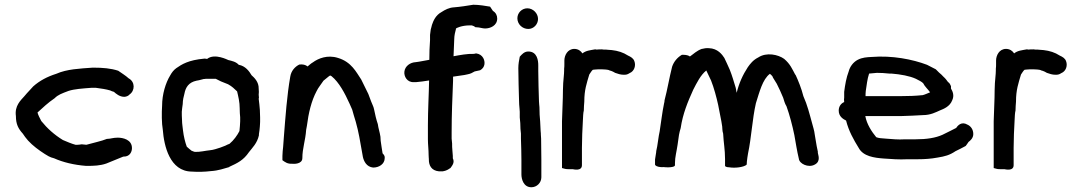

<svg xmlns="http://www.w3.org/2000/svg" viewBox="-20 -711 4557 809"><path d="M47 -222C47 -188 57 -169 76 -148C82 -139 89 -129 98 -119C118 -97 144 -78 169 -62C177 -57 190 -48 208 -44C246 -27 292 -16 343 -12H344C377 -12 402 -13 428 -22C451 -31 476 -42 499 -51L510 -52C529 -56 536 -73 536 -87C536 -123 498 -131 476 -131C457 -131 445 -126 434 -126H431C407 -116 375 -110 344 -101C340 -101 331 -102 324 -103C319 -102 311 -101 307 -101H298C283 -105 261 -114 245 -121C209 -143 179 -170 154 -201C148 -213 141 -225 138 -237C160 -257 182 -278 210 -297C225 -312 240 -317 269 -328C294 -336 326 -338 365 -341H384C407 -338 427 -335 444 -330C448 -328 455 -325 460 -324C469 -316 484 -303 504 -303H505C512 -304 520 -306 526 -313C549 -329 550 -366 522 -381C509 -393 492 -403 478 -413C447 -423 414 -426 372 -426H371C316 -422 262 -420 217 -400C179 -388 147 -371 120 -347C109 -334 96 -322 83 -306C67 -288 41 -265 47 -222Z M663 -265C661 -237 661 -191 666 -164C671 -97 695 11 788 12C815 14 843 13 868 10C901 8 924 -1 946 -7V-8C981 -24 1006 -36 1029 -70C1043 -88 1064 -108 1071 -141V-146C1073 -156 1074 -168 1075 -179V-180C1075 -184 1076 -190 1076 -198V-216C1076 -227 1075 -237 1075 -246V-247C1074 -261 1072 -280 1070 -295L1071 -299V-300C1071 -305 1070 -309 1070 -312C1071 -320 1071 -327 1070 -337C1071 -366 1051 -384 1040 -394C1030 -411 1014 -433 986 -438C974 -451 958 -454 942 -458C941 -458 885 -488 853 -463H851L844 -464H841C774 -458 746 -440 723 -424C712 -416 704 -406 697 -393C678 -362 663 -314 663 -265ZM746 -240C747 -249 748 -262 750 -273V-274C750 -288 754 -306 757 -316C762 -343 775 -364 808 -371C822 -373 832 -377 838 -378H840C845 -379 848 -379 856 -379H889L911 -368L941 -356C959 -346 966 -338 979 -326C984 -305 990 -281 990 -254V-252C990 -239 991 -228 992 -217V-200C992 -191 990 -169 989 -160V-159C980 -141 965 -120 947 -105C944 -104 934 -100 929 -97L908 -89C896 -85 878 -79 865 -78C844 -76 823 -70 801 -71C799 -71 795 -73 787 -76C780 -81 774 -87 767 -93C760 -112 754 -136 751 -162C750 -174 747 -189 747 -204V-205C746 -218 746 -230 746 -240Z M1170 -36C1181 -28 1191 -20 1211 -21C1218 -20 1254 -19 1254 -45C1254 -86 1267 -119 1270 -164L1273 -180C1280 -235 1292 -286 1314 -327C1321 -342 1332 -354 1343 -371L1365 -389C1366 -390 1369 -392 1371 -393C1372 -392 1376 -391 1377 -390C1409 -364 1433 -318 1453 -274L1464 -249C1468 -233 1474 -215 1479 -198C1491 -156 1498 -113 1506 -67L1509 -50C1513 -32 1524 -8 1552 -5H1553C1576 -5 1601 -19 1601 -45C1601 -50 1602 -55 1592 -65C1589 -80 1587 -100 1584 -118L1583 -135C1580 -155 1574 -171 1572 -188C1566 -205 1560 -230 1556 -251C1554 -262 1548 -272 1544 -283L1532 -315C1522 -336 1512 -355 1502 -376C1481 -407 1461 -450 1404 -467C1360 -481 1321 -465 1298 -448C1292 -445 1282 -436 1276 -431C1268 -438 1255 -441 1241 -439C1223 -430 1207 -413 1203 -388C1189 -308 1183 -221 1176 -133L1173 -92C1172 -81 1170 -68 1170 -54Z M1684 -410C1681 -389 1696 -363 1724 -365H1734C1754 -367 1764 -368 1788 -372C1787 -312 1783 -248 1783 -183V-124C1783 -103 1786 -80 1786 -58C1786 -50 1787 -44 1787 -41V-38C1787 -15 1797 8 1830 11H1845C1868 7 1871 0 1878 -3C1885 -13 1897 -26 1888 -44V-54C1888 -62 1886 -71 1886 -79V-80C1885 -88 1885 -96 1885 -105V-106C1884 -113 1884 -120 1883 -127V-154C1883 -227 1886 -299 1889 -371V-388C1905 -390 1922 -393 1937 -395L1951 -398C1962 -400 1970 -404 1980 -410C1985 -411 1995 -413 2003 -415C2025 -427 2025 -451 2016 -467C2010 -477 2001 -484 1986 -486L1977 -484C1949 -485 1918 -479 1891 -474C1892 -498 1893 -523 1894 -547C1894 -560 1898 -578 1901 -588V-590C1901 -593 1927 -604 1958 -604H1968C1975 -602 1979 -600 1984 -596H1989C2000 -596 2013 -591 2024 -591C2046 -591 2075 -603 2075 -633C2075 -646 2069 -658 2057 -665C2054 -669 2049 -677 2045 -683C2028 -686 1998 -691 1975 -691H1974C1950 -687 1918 -682 1892 -680C1873 -679 1855 -670 1840 -660C1816 -647 1806 -624 1800 -606C1798 -599 1797 -592 1795 -587L1792 -564V-542C1790 -515 1789 -488 1789 -459C1770 -456 1749 -451 1731 -449C1709 -448 1687 -433 1684 -410Z M2160 -634C2160 -609 2181 -589 2206 -589C2229 -589 2247 -609 2247 -631C2247 -655 2226 -676 2202 -676C2179 -676 2160 -657 2160 -634ZM2164 -424C2164 -378 2166 -333 2167 -288C2167 -276 2168 -264 2169 -254L2170 -240V-216C2172 -201 2173 -184 2173 -169V-168C2174 -162 2174 -156 2175 -148V-127C2176 -96 2177 -66 2177 -37V24C2177 44 2186 78 2219 78C2242 78 2261 59 2261 36V-37C2261 -68 2260 -98 2260 -127L2259 -143C2259 -147 2259 -151 2258 -159C2258 -170 2256 -189 2256 -199C2254 -217 2253 -238 2253 -258V-259C2252 -266 2252 -273 2251 -284C2250 -325 2248 -370 2248 -412V-436C2248 -455 2244 -494 2206 -494C2189 -494 2179 -482 2170 -472C2167 -457 2164 -441 2164 -424Z M2348 -3 2359 0C2365 2 2375 2 2388 2H2394C2395 2 2432 12 2432 -15V-88C2432 -127 2434 -165 2436 -203C2437 -220 2437 -234 2440 -246V-248C2440 -258 2441 -270 2442 -283V-284C2442 -332 2452 -360 2463 -397C2467 -404 2475 -415 2478 -417C2480 -417 2486 -418 2487 -418C2493 -418 2498 -419 2501 -419H2514C2524 -418 2541 -419 2549 -414C2554 -413 2556 -412 2563 -409L2572 -404C2583 -400 2595 -396 2608 -396C2616 -396 2623 -396 2633 -403C2653 -411 2660 -435 2653 -453C2649 -465 2639 -471 2626 -477C2606 -490 2584 -497 2558 -500C2548 -501 2540 -501 2533 -502H2532C2525 -502 2521 -502 2516 -503H2515C2508 -503 2501 -503 2493 -502C2493 -502 2494 -503 2488 -503H2487C2466 -499 2449 -498 2434 -486C2428 -496 2416 -505 2400 -505C2371 -505 2358 -477 2358 -456V-442C2358 -435 2358 -428 2357 -421V-414C2357 -398 2354 -378 2353 -360V-359C2353 -352 2352 -342 2352 -332C2352 -290 2349 -245 2348 -200Z M2740 -18C2740 -13 2750 -8 2763 -7H2765C2766 -7 2768 -6 2777 -7C2781 -6 2790 -6 2795 -6H2797C2807 -6 2824 -8 2824 -15V-24C2824 -49 2831 -73 2835 -101L2841 -143C2843 -153 2845 -162 2848 -171C2857 -232 2878 -282 2901 -333C2916 -362 2932 -395 2956 -414C2961 -402 2968 -390 2976 -372C2988 -342 2999 -301 3006 -269C3011 -239 3019 -208 3023 -178C3024 -171 3023 -160 3027 -148C3029 -108 3035 -81 3035 -41V-12C3035 -10 3041 -6 3053 -6C3076 -2 3113 -6 3126 -17V-18C3126 -19 3127 -21 3127 -30C3128 -40 3130 -54 3132 -65C3146 -130 3150 -211 3165 -276C3180 -323 3193 -377 3224 -400C3228 -397 3232 -393 3235 -389C3236 -386 3237 -383 3240 -379L3253 -358C3261 -342 3273 -317 3280 -299C3284 -287 3286 -276 3294 -263C3307 -227 3319 -181 3327 -142C3333 -109 3338 -75 3346 -42C3348 -21 3386 -3 3412 -17C3441 -31 3426 -61 3426 -67V-72C3422 -90 3420 -101 3417 -120L3413 -144C3411 -162 3406 -175 3402 -191C3391 -231 3382 -268 3365 -306C3357 -338 3344 -370 3332 -396H3331C3318 -420 3310 -441 3284 -463C3259 -481 3210 -492 3175 -469C3153 -458 3141 -442 3131 -428C3110 -396 3094 -361 3084 -320C3083 -326 3081 -334 3080 -341C3072 -367 3065 -392 3055 -417C3046 -437 3039 -453 3032 -467C3023 -481 3004 -507 2967 -508C2957 -509 2945 -507 2938 -505H2937C2915 -497 2903 -484 2887 -473C2882 -477 2872 -480 2861 -480H2853C2834 -469 2819 -451 2812 -430C2800 -383 2792 -333 2780 -288V-286C2780 -283 2779 -279 2778 -275C2770 -237 2766 -198 2760 -161V-160C2754 -135 2751 -97 2745 -74V-71C2744 -63 2741 -48 2740 -39Z M3514 -245C3514 -220 3533 -209 3545 -203C3556 -159 3577 -122 3598 -88C3617 -52 3664 -46 3704 -43C3735 -41 3767 -38 3804 -40H3846C3877 -40 3903 -42 3930 -47C3961 -52 3981 -57 4006 -74C4020 -81 4035 -88 4049 -96C4053 -102 4057 -106 4061 -113C4068 -118 4081 -129 4081 -146C4081 -166 4070 -180 4056 -186C4032 -200 4016 -183 4009 -172C3990 -163 3971 -152 3951 -143C3922 -130 3885 -124 3837 -124H3793C3764 -122 3739 -125 3711 -127C3695 -128 3681 -129 3672 -133C3653 -156 3632 -188 3626 -222H3779C3810 -223 3838 -224 3869 -226C3901 -226 3923 -238 3941 -246C3956 -252 3982 -262 3992 -288C4002 -309 3994 -326 3987 -338V-348C3983 -356 3983 -359 3974 -366C3969 -373 3964 -380 3955 -388C3950 -394 3943 -400 3937 -405L3923 -419C3912 -425 3900 -431 3886 -438C3825 -461 3740 -478 3652 -471C3633 -470 3613 -469 3594 -459C3575 -449 3561 -430 3556 -410C3546 -384 3541 -355 3537 -324V-300C3536 -295 3536 -289 3537 -281C3523 -275 3514 -262 3514 -245ZM3627 -306C3627 -313 3627 -320 3628 -328C3632 -353 3634 -377 3642 -401C3652 -402 3663 -403 3675 -404C3692 -404 3708 -403 3727 -401H3736C3774 -398 3813 -391 3839 -379C3851 -373 3865 -366 3870 -360C3876 -347 3890 -335 3899 -322C3891 -319 3874 -311 3867 -310H3866C3838 -307 3808 -306 3778 -306Z M4167 -3 4178 0C4184 2 4194 2 4207 2H4213C4214 2 4251 12 4251 -15V-88C4251 -127 4253 -165 4255 -203C4256 -220 4256 -234 4259 -246V-248C4259 -258 4260 -270 4261 -283V-284C4261 -332 4271 -360 4282 -397C4286 -404 4294 -415 4297 -417C4299 -417 4305 -418 4306 -418C4312 -418 4317 -419 4320 -419H4333C4343 -418 4360 -419 4368 -414C4373 -413 4375 -412 4382 -409L4391 -404C4402 -400 4414 -396 4427 -396C4435 -396 4442 -396 4452 -403C4472 -411 4479 -435 4472 -453C4468 -465 4458 -471 4445 -477C4425 -490 4403 -497 4377 -500C4367 -501 4359 -501 4352 -502H4351C4344 -502 4340 -502 4335 -503H4334C4327 -503 4320 -503 4312 -502C4312 -502 4313 -503 4307 -503H4306C4285 -499 4268 -498 4253 -486C4247 -496 4235 -505 4219 -505C4190 -505 4177 -477 4177 -456V-442C4177 -435 4177 -428 4176 -421V-414C4176 -398 4173 -378 4172 -360V-359C4172 -352 4171 -342 4171 -332C4171 -290 4168 -245 4167 -200Z"/></svg>

Font: Scribbler
Style: Blk
Weight: 900
Designer: Mew Too
Foundry: Cannot Into Space Fonts
Version: Version 1.001